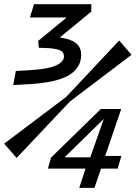

<svg xmlns="http://www.w3.org/2000/svg" viewBox="-20 -675 654 925"><path d="M124 -590.8 144 -654.8H419.9V-619.1L270 -496.1V-494.1Q321.8 -486.8 346.4 -466.8Q371.1 -446.8 371.1 -411.1Q371.1 -349.1 313.7 -313.7Q256.3 -278.3 127 -270L43.9 -265.1L56.2 -333L136.2 -337.9Q216.3 -343.3 252.2 -360.8Q288.1 -378.4 288.1 -402.8Q288.1 -418 279.5 -426.3Q271 -434.6 244.1 -439.5Q217.3 -444.3 167 -444.8L164.1 -478L298.8 -588.9V-590.8ZM316.9 -186 60.1 85.9 0 17.1 298.8 -208 554.2 -480 613.8 -411.1ZM210.9 137.2 226.1 84 465.8 -149.9H564L486.8 76.2H564.9L546.9 137.2H466.8L435.1 230H361.8L392.1 137.2ZM480 -102.1 293 81.1V83H415Z"/></svg>

Font: IntelOne Mono Medium
Style: Italic
Weight: 500
Italic angle: -16°
Designer: Fred Shallcrass
Foundry: Frere-Jones Type LLC
Version: Version 1.200;hotconv 1.1.0;makeotfexe 2.6.0;FJTRelease1.2